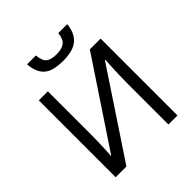

<svg xmlns="http://www.w3.org/2000/svg" viewBox="-247 -1099 1261 1261"><g transform="rotate(-45 384.0 -468.0)"><path d="M584 -936Q577 -861 533.5 -822.5Q490 -784 395 -784Q297 -784 256.5 -822Q216 -860 211 -936H293Q298 -882 321.5 -863.5Q345 -845 397 -845Q443 -845 469.5 -864.5Q496 -884 501 -936ZM98 -714H182V-322Q182 -289 181 -248Q180 -207 178.5 -173Q177 -139 175 -123H179L572 -714H672V0H588V-388Q588 -425 589.5 -467Q591 -509 593 -544Q595 -579 596 -594H592L198 0H98Z"/></g></svg>

Font: Go Noto Kurrent-Regular
Style: Regular
Weight: 400
Designer: Monotype Design Team
Foundry: Monotype Imaging Inc.
Version: Version 2.012; ttfautohint (v1.8.4.7-5d5b)